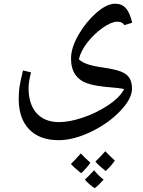

<svg xmlns="http://www.w3.org/2000/svg" viewBox="-20 -410 767 1027"><path d="M644 65.9Q614.3 60.5 582 58.1Q490.7 51.3 447.5 36.1Q404.3 21 382.1 -12.2Q359.9 -45.4 359.9 -97.2Q359.9 -153.8 399.4 -222.9Q439 -292 494.9 -341.1Q550.8 -390.1 596.2 -390.1Q630.9 -390.1 652.6 -366.9Q674.3 -343.8 687 -288.1L645 -275.9Q636.7 -287.1 628.9 -290.5Q621.1 -293.9 606.9 -293.9Q576.2 -293.9 529.8 -261.5Q483.4 -229 447.5 -182.9Q411.6 -136.7 401.9 -92.8Q419.4 -76.2 450.4 -65.9Q481.4 -55.7 531.2 -48.8Q594.2 -39.6 625.5 -27.6Q656.7 -15.6 671.4 5.6Q686 26.9 686 64.9Q686 118.2 622.3 184.6Q558.6 251 465.8 295.4Q373 339.8 293 339.8Q192.4 339.8 136.2 282Q80.1 224.1 80.1 119.1Q80.1 82.5 84.2 54.9Q88.4 27.3 103 -33.2L146 -22.9Q132.8 27.3 132.8 61Q132.8 147.9 176 195.6Q219.2 243.2 295.9 243.2Q351.6 243.2 424.6 218.5Q497.6 193.8 560.3 151.6Q623 109.4 644 65.9ZM463.4 460.4Q457.5 470.2 442.6 487.3Q427.7 504.4 414.1 516.6Q376.5 486.8 359.4 466.8Q388.7 438.5 412.1 410.6Q429.7 429.7 463.4 460.4ZM594.2 448.7Q579.6 472.2 545.4 504.9Q510.3 477.1 490.2 454.6Q516.1 429.7 543 398.9Q565.9 422.9 594.2 448.7ZM534.2 550.8Q503.9 584.5 486.3 596.7Q453.1 573.7 434.1 550.8Q448.7 537.6 483.4 500.5Q502 525.4 534.2 550.8Z"/></svg>

Font: Droid Arabic Naskh Colored
Style: Regular
Weight: 400
Designer: Pascal Zoghbi
Foundry: Ascender Corporation
Version: Version 1.00